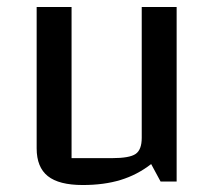

<svg xmlns="http://www.w3.org/2000/svg" viewBox="-20 -520 616 550"><path d="M486 -500V0H440L413 -50Q373 -19 325.5 -4.5Q278 10 217 10Q149 10 117 -15.5Q85 -41 85 -95V-500H185V-67H301Q351 -67 368.5 -79Q386 -91 386 -125V-500Z"/></svg>

Font: Changa
Style: Regular
Weight: 400
Designer: Eduardo Rodriguez Tunni
Foundry: Eduardo Rodriguez Tunni
Version: Version 3.003